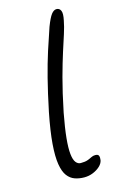

<svg xmlns="http://www.w3.org/2000/svg" viewBox="-119 -811 542 872"><g transform="rotate(-15 152.0 -374.5)"><path d="M165 11Q142 11 121.5 4Q101 -3 86.5 -22Q72 -41 66 -77.5Q60 -114 64.5 -172.5Q69 -231 86 -317Q104 -404 120.5 -468.5Q137 -533 154 -586Q171 -639 189 -691Q204 -730 215.5 -745Q227 -760 240 -760Q254 -760 260 -746.5Q266 -733 259 -701Q254 -674 243.5 -641.5Q233 -609 218.5 -564Q204 -519 186.5 -454.5Q169 -390 150 -297Q137 -228 132.5 -182Q128 -136 131 -108Q134 -80 143.5 -68Q153 -56 166 -56Q187 -56 199 -60.5Q211 -65 219.5 -69.5Q228 -74 238 -74Q252 -74 255 -66Q258 -58 256 -45Q253 -30 239.5 -17.5Q226 -5 206.5 3Q187 11 165 11Z"/></g></svg>

Font: Shantell Sans Light
Style: Italic
Weight: 300
Italic angle: -11°
Designer: Stephen Nixon, Anya Danilova, Shantell Martin
Foundry: Arrow Type
Version: Version 1.008;[ac192a2d6]